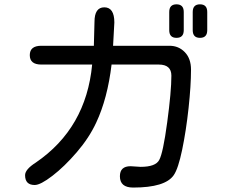

<svg xmlns="http://www.w3.org/2000/svg" viewBox="-20 -804 1040 878"><path d="M528.3 2Q528.3 -43.9 577.1 -43.9L623 -41Q691.4 -41 708 -72.3Q725.6 -103.5 744.6 -244.6Q763.7 -385.7 763.7 -458Q763.7 -508.8 706.1 -508.8H490.2Q471.7 -353.5 419.9 -243.2Q387.7 -173.8 331.1 -107.9Q274.4 -42 219.7 0Q165 42 138.7 42Q94.7 42 94.7 -2.9Q94.7 -29.3 143.6 -60.5Q374 -217.8 401.4 -508.8H168.9Q116.2 -508.8 116.2 -551.8Q116.2 -594.7 168.9 -594.7H409.2L412.1 -704.1Q412.1 -770.5 457 -770.5Q502.9 -770.5 502.9 -701.2L497.1 -594.7H754.9Q796.9 -594.7 825.2 -565.4Q853.5 -536.1 853.5 -485.4Q853.5 -413.1 842.3 -309.6Q831.1 -206.1 813 -119.1Q794.9 -32.2 774.4 -2.9Q735.4 53.7 588.9 53.7Q528.3 53.7 528.3 2ZM753.9 -749Q753.9 -784.2 787.1 -784.2Q820.3 -784.2 820.3 -749V-666Q820.3 -630.9 787.1 -630.9Q753.9 -630.9 753.9 -666ZM861.3 -749Q861.3 -784.2 894.5 -784.2Q927.7 -784.2 927.7 -749V-666Q927.7 -630.9 894.5 -630.9Q861.3 -630.9 861.3 -666Z"/></svg>

Font: jf-openhuninn-2.0
Style: Regular
Weight: 400
Designer: [Kosugi Maru]
Designed by MOTOYA      

[Varela Round]
Joe Prince (Latin component); Avraham Cornfeld (Hebrew component)
Foundry: justfont CO.,LTD.
Version: 2.0